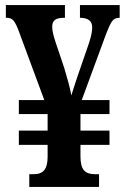

<svg xmlns="http://www.w3.org/2000/svg" viewBox="-20 -734 496 754"><path d="M95 0V-50H113Q141 -50 154 -66Q167 -82 167 -118V-165H54V-221H167V-286H54V-341H154L54 -611Q43 -641 33.5 -652.5Q24 -664 8 -664H3V-714H235V-664H230Q207 -664 196 -656Q185 -648 185 -628Q185 -616 189 -600Q193 -584 199 -566L232 -468Q242 -435 249.5 -407Q257 -379 260 -359Q265 -375 271 -393.5Q277 -412 284 -433L322 -543Q330 -565 336 -587Q342 -609 342 -627Q342 -646 329.5 -655Q317 -664 296 -664H294V-714H450V-664H447Q429 -664 419 -649Q409 -634 392 -588L301 -341H410V-286H296V-221H410V-165H296V-120Q296 -81 309.5 -65.5Q323 -50 351 -50H369V0Z"/></svg>

Font: Noto Serif Ethiopic ExtraCondensed
Style: Bold
Weight: 700
Width: 2
Designer: Monotype Design Team
Foundry: Monotype Imaging Inc.
Version: Version 2.102; ttfautohint (v1.8.4.7-5d5b)